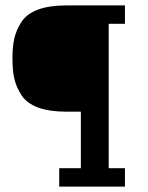

<svg xmlns="http://www.w3.org/2000/svg" viewBox="-20 -690 548 710"><path d="M442 -602H382V-68H442V0H199V-68H279V-277H226Q162 -277 120.5 -292.5Q79 -308 59.5 -338Q40 -368 33 -399Q26 -430 26 -473Q26 -517 33 -548Q40 -579 59.5 -609Q79 -639 120.5 -654.5Q162 -670 226 -670H442Z"/></svg>

Font: Glegoo
Style: Bold
Weight: 700
Version: Version 2.0.1; ttfautohint (v0.9) -r 48 -G 60